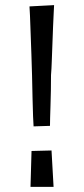

<svg xmlns="http://www.w3.org/2000/svg" viewBox="-20 -729 327 749"><path d="M111 -236Q110 -247 109 -275Q108 -303 107 -344Q106 -385 105 -435Q104 -473 102.5 -516.5Q101 -560 99.5 -599.5Q98 -639 97 -667.5Q96 -696 95 -704L191 -709Q191 -702 189.5 -679Q188 -656 187 -624.5Q186 -593 184.5 -558Q183 -523 182 -491Q181 -459 179 -436Q179 -408 178.5 -377Q178 -346 177 -318Q176 -290 175.5 -268.5Q175 -247 175 -238ZM189 0H99L103 -140L181 -142Z"/></svg>

Font: Truculenta Medium
Style: Regular
Weight: 500
Version: Version 1.002